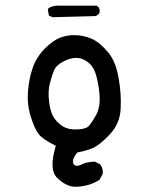

<svg xmlns="http://www.w3.org/2000/svg" viewBox="-20 -550 540 700"><path d="M252 130.9Q218.8 128.9 188 98.1Q157.2 67.4 183.6 -18.6Q136.7 -41 121.1 -61Q105.5 -81.1 91.8 -126Q78.1 -170.9 82 -217.8Q85.9 -264.6 99.6 -303.7Q113.3 -342.8 144.5 -374Q175.8 -405.3 206.1 -415Q236.3 -424.8 268.1 -420.9Q299.8 -417 323.2 -404.3Q346.7 -391.6 374 -359.4Q401.4 -327.1 412.1 -267.6Q422.9 -208 419.9 -153.3Q417 -98.6 379.9 -59.6Q342.8 -20.5 318.4 -10.3Q293.9 0 261.7 5.9Q246.1 25.4 246.1 38.1Q246.1 50.8 255.4 53.7Q264.6 56.6 279.3 48.8Q293.9 41 325.2 39.1L344.7 48.8Q356.4 62.5 354.5 84L342.8 105.5Q303.7 130.9 252 130.9ZM301.8 -88.9Q311.5 -97.7 329.1 -128.4Q346.7 -159.2 342.8 -205.1Q338.9 -251 328.1 -283.2Q317.4 -315.4 288.6 -331.1Q259.8 -346.7 222.7 -331.1Q185.5 -315.4 176.8 -293Q168 -270.5 161.1 -243.2Q154.3 -215.8 159.2 -177.7Q164.1 -139.6 176.8 -120.6Q189.5 -101.6 209 -89.4Q228.5 -77.1 259.8 -78.1Q291 -79.1 301.8 -88.9ZM171.9 -487.3 158.2 -493.2 154.3 -515.6 158.2 -521.5Q177.7 -531.2 201.2 -529.3H333Q346.7 -519.5 342.8 -502.9Q335 -491.2 323.2 -491.2Z"/></svg>

Font: JasonHandwriting2
Style: Regular
Weight: 400
Version: Version 1.05.10